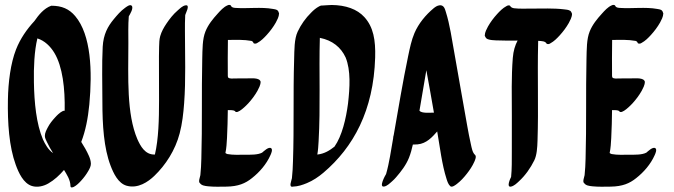

<svg xmlns="http://www.w3.org/2000/svg" viewBox="-20 -768 2836 808"><path d="M181.5 -232.6C175.5 -220.9 168.6 -209.2 168.8 -195.6C168.9 -187 174 -177.9 177.5 -170.4C185 -154 193.9 -138.7 203.4 -123.7C183.4 -136.7 169.7 -161.5 160.6 -181.5C132.8 -247 124.2 -336 122.7 -421.8C121.5 -484.8 124.4 -553 137.3 -606.4C168 -596.7 192.1 -573.1 208.7 -545.6C243.7 -487.7 254 -394.4 252.2 -302.1C249 -302.6 244.9 -301 242.2 -299.6C230.5 -293.4 220.4 -283.2 211.6 -273.5C200.5 -261.4 189.1 -247.4 181.5 -232.6ZM249.4 -52.8C260.5 -34.3 276.1 -12 276.6 15.2C276.8 24 287 20.3 291.1 18.2C302.8 12 312.9 1.8 321.7 -7.9C333.1 -20.4 343.4 -34.2 351.8 -48.9C356.8 -57.7 362.7 -68.5 362.5 -79.1C362.2 -90.6 358.8 -101.5 354.2 -111.9C345.1 -132.6 333.9 -151.9 321.9 -170.7C339.9 -217.1 350.2 -269.7 355.9 -328.3C368.9 -468 363.7 -621 296.4 -700.4C270.9 -730.4 240.4 -743.9 195.8 -743.9C164.9 -733 142.6 -705 124.8 -679.4C93.2 -645.2 65.5 -605.8 47.5 -559.9C24.7 -501.7 14.6 -423 13.3 -348.7C11.5 -250.5 18.3 -150.8 46.2 -74.6C58.4 -41 78.3 3.4 114.3 14.7C137.2 21.8 163 15.8 183.3 4.1C208.6 -10.4 230.2 -30.5 249.4 -52.8Z M506 -734.8C487.7 -721.8 472.9 -704.2 458.7 -687.1C433.5 -656.7 415.2 -623.7 412.2 -571.2C408.3 -495.3 410.8 -416.4 410.9 -338.6C410.9 -242.2 416.9 -145.1 445.3 -71C457.6 -38.8 477.2 3.5 512.9 13.6C560.9 27.1 603.9 -3.4 629.2 -27.6C677 -73.4 717.4 -135.6 736.1 -206.7C747 -248 751.7 -290.9 754.9 -333.4C762.4 -433.2 758.3 -534 758.3 -637.4C758.3 -659.5 758.1 -681.7 759.4 -703.7C759.8 -710.4 782.7 -748.8 761 -745.6C747.8 -743.7 736.3 -731.4 726.9 -723.3C709.1 -708.1 693.6 -688.2 680.6 -668.9C669.5 -652.5 659.6 -635 654.2 -615.9C650.2 -601.8 650.1 -586.2 649.6 -571.6C648.7 -545 649 -518.4 649 -491.8C649.1 -442.4 649.3 -393 649.3 -343.6C649.3 -267.2 647.4 -183.3 631.9 -117.7C590 -115.9 570.6 -154.7 558.1 -182.3C512.4 -289.6 519.9 -440.7 520.2 -586.2C520.2 -623.6 519 -663.3 522 -699.3C526 -706.3 544.6 -735.6 533.4 -744.6C525.7 -750.6 510.8 -738.2 506 -734.8Z M1017.7 -438.1C1002.2 -438 986.8 -437.9 971.3 -437.9C959.9 -437.9 945.9 -435.4 940 -442.1C939.6 -443.9 939.3 -446 938.7 -447.5C938.4 -498.2 938.2 -549 939.1 -599.8C973 -600.5 1006.8 -601.5 1037.5 -595.9C1037.7 -595.9 1037.9 -595.8 1038.1 -595.8C1043.7 -594 1045.4 -590.7 1047.8 -585.6C1053.3 -583.4 1058.5 -584.1 1063.6 -587.8C1078.5 -595.7 1091.3 -608.7 1102.5 -621C1117 -636.9 1130.2 -654.5 1140.8 -673.2C1146.3 -684.2 1154 -696.8 1154.4 -711.7C1152.6 -717.3 1150.8 -723.3 1145.3 -726.1C1140.3 -728.7 1134 -729.4 1128.6 -730.4C1079.1 -739.4 1022.7 -731.1 971 -734.7C963 -735.3 956.6 -736.4 952.8 -741.9C951.3 -748.3 943.5 -748.9 937.2 -745.4C921 -738.6 907.3 -723 896.2 -710.8C875.9 -688.6 855.9 -664.1 844.5 -635.4C831.5 -603.2 832.2 -560.6 831.1 -518.9C827.9 -379.1 831.5 -239.5 827.3 -99.8C826.6 -76.9 825.8 -53.8 823.2 -31C822 -24 813.2 -1.8 821.5 2.8C828.4 12.6 841.1 14.5 856.4 16.1C881.6 18.6 907.5 17.7 932.8 17.4C982.5 16.6 1012.4 4.1 1040.5 -18.6C1071.9 -43.3 1101.2 -76.7 1118.2 -115.2C1120.6 -120.6 1128.8 -138.1 1121.3 -144.1C1110.5 -152.2 1089.4 -130.7 1083 -125.6C1064.3 -115.9 1034.6 -116.9 1012.4 -116.9C987.6 -116.9 961.5 -115.1 936.9 -119.7C933.9 -120.6 931 -122.1 928.6 -124.1C933.1 -144.8 934.1 -166.4 935.3 -187.4C937.3 -226.4 938.3 -265.5 938.7 -304.7C948.2 -304.5 963.1 -305.4 968.8 -300.3C978 -283.2 1020.3 -328.2 1025 -333.3C1039.5 -349.2 1052.7 -366.8 1063.3 -385.5C1068.8 -396.5 1076.4 -408.7 1076.8 -423.8C1072.7 -442.3 1037.9 -438.1 1017.7 -438.1ZM1087.8 -128.4C1088 -128.5 1088.2 -128.7 1088.5 -128.8C1088.2 -128.7 1088 -128.5 1087.8 -128.4Z M1289.4 -714.8C1266 -692 1246.3 -663.9 1232.6 -634.6C1218 -603.3 1219 -558.5 1217.8 -517.2C1213.3 -375.1 1217.9 -232.7 1213 -90.5C1212.2 -66.3 1211.3 -42 1208.5 -18C1207 -8 1192.9 22.2 1213.4 17.3C1233.6 16.8 1253.1 10.3 1271.6 2.6C1296.8 -7.8 1320.4 -23.6 1341.1 -41.2C1467.3 -148.3 1552.1 -303 1558.8 -525.9C1560.9 -599.7 1551.5 -654 1513.5 -696C1483.1 -729.6 1434.8 -746.5 1375.9 -747C1362.5 -747.1 1349.3 -745 1335.9 -744.7C1331 -745.4 1326.5 -743 1323.4 -741.4C1310.5 -734.7 1299.2 -725 1289.4 -714.8ZM1315.4 -117.6C1318.6 -135.2 1319.7 -154.6 1320.8 -173.5C1329.1 -318.5 1321.9 -463.8 1326 -608.7C1378.9 -598.4 1415 -568.7 1434.6 -526C1456.7 -471.5 1452.2 -399.4 1444.6 -332.4C1436.3 -268.8 1419.4 -196.1 1387.6 -150.9C1368 -135.5 1346 -120.9 1315.4 -117.6Z M1830.5 -745.7C1820.2 -745.2 1810.4 -737.8 1804.2 -732.6C1771.7 -705.3 1741.8 -669.8 1724.2 -628.8C1711.8 -600.1 1704.6 -565.2 1697.7 -532.3C1674.8 -423.1 1656.6 -311.2 1636.9 -199.8C1635.5 -195.4 1634.5 -190.7 1634.4 -185.7C1625.4 -135 1618.6 -83.9 1604.8 -35.7C1601 -29.8 1573.2 20.5 1596.1 17.1C1609.2 15.2 1620.8 2.9 1630.2 -5.1C1636.3 -10.3 1641.9 -16.3 1647.2 -22.4C1667.9 -46.3 1688.7 -73 1701.2 -104.3C1708.3 -122.4 1713.3 -140.7 1717.4 -159.6C1724 -159.6 1730.6 -159.8 1737.2 -160.4C1775.2 -163.7 1799.8 -192 1819.9 -214.8C1831.6 -147.8 1839.5 -76.3 1859.4 -14.4C1862.7 -4 1866.8 8.6 1875.4 15.9C1882.6 22.1 1898.4 9.4 1902.7 6.1C1918.5 -5.9 1932.2 -21 1944.4 -36.6C1956.6 -52.1 1968.1 -69 1976.1 -87.2C1978.6 -93 1986.5 -109.7 1979.2 -116.1C1968.2 -125.7 1965.2 -145.1 1961.6 -161C1955.7 -186.4 1951.1 -212.1 1946.4 -237.7C1927.7 -340.1 1910.6 -442.7 1892.1 -545.2C1881.6 -603 1873.3 -663.9 1856.3 -717.7C1852.3 -730.4 1848.8 -746 1831.4 -746C1831.1 -745.9 1830.8 -745.8 1830.5 -745.7ZM1745.2 -301.9C1755.2 -358.8 1764.4 -415.7 1774.2 -472.5C1785.3 -413.1 1795.7 -353.6 1806.1 -294C1805.9 -294 1805.6 -294 1805.4 -294C1787.1 -293.9 1755.2 -290.4 1745.2 -301.9Z M2387.3 -709.7C2385.4 -714.2 2384 -719.7 2379.6 -722.5C2372.3 -727.2 2361.9 -727.7 2353.6 -728.7C2309.8 -734 2261.8 -731.8 2214.8 -731.8C2190.9 -731.8 2165.6 -730.6 2143 -733.3C2136.8 -734.5 2130.8 -736.6 2127.5 -742.1C2124.9 -747.8 2115.5 -745.3 2110.8 -741.9C2095.9 -734 2083.1 -721 2071.9 -708.7C2057.4 -692.8 2044.2 -675.2 2033.6 -656.5C2028.1 -645.5 2020.4 -633.1 2020 -618.1C2023.1 -610.8 2025.4 -605.7 2033 -603C2043.7 -599.2 2056 -598.6 2067.3 -598.1C2097.6 -596.7 2127.9 -597.1 2158.2 -597.3C2147.6 -577.2 2140.4 -554.2 2138 -524.2C2131.7 -446.1 2133.8 -361.9 2134 -280.2C2134 -229.8 2134.2 -179.5 2133.9 -129.1C2133.8 -94 2134.4 -56.7 2130.9 -23.4C2127.6 -17 2110.1 20.3 2129.6 17.4C2142.4 15.5 2154.9 3.3 2163.7 -4.9C2190.8 -29.8 2212.4 -60.5 2228.6 -93.4C2239.2 -115.2 2241.2 -147 2242.1 -176.7C2246.6 -311.9 2241.2 -449.8 2244.6 -584.5C2244.7 -588.2 2244.7 -592.1 2244.8 -596.1C2260.1 -595.2 2275.2 -595.2 2280.7 -583.7C2286.2 -581.5 2291.4 -582.2 2296.5 -585.9C2311.4 -593.8 2324.2 -606.8 2335.4 -619.1C2349.9 -635 2363.1 -652.6 2373.7 -671.3C2379.2 -682.3 2386.9 -694.7 2387.3 -709.7Z M2634.7 -438.1C2619.2 -438 2603.8 -437.9 2588.3 -437.9C2576.9 -437.9 2562.9 -435.4 2557 -442.1C2556.6 -443.9 2556.3 -446 2555.7 -447.5C2555.4 -498.2 2555.2 -549 2556.1 -599.8C2590 -600.5 2623.8 -601.5 2654.5 -595.9C2654.7 -595.9 2654.9 -595.8 2655.1 -595.8C2660.7 -594 2662.4 -590.7 2664.8 -585.6C2670.3 -583.4 2675.5 -584.1 2680.6 -587.8C2695.5 -595.7 2708.3 -608.7 2719.5 -621C2734 -636.9 2747.2 -654.5 2757.8 -673.2C2763.3 -684.2 2771 -696.8 2771.4 -711.7C2769.6 -717.3 2767.8 -723.3 2762.3 -726.1C2757.3 -728.7 2751 -729.4 2745.6 -730.4C2696.1 -739.4 2639.7 -731.1 2588 -734.7C2580 -735.3 2573.6 -736.4 2569.8 -741.9C2568.3 -748.3 2560.5 -748.9 2554.2 -745.4C2538 -738.6 2524.3 -723 2513.2 -710.8C2492.9 -688.6 2472.9 -664.1 2461.5 -635.4C2448.5 -603.2 2449.2 -560.6 2448.1 -518.9C2444.9 -379.1 2448.5 -239.5 2444.3 -99.8C2443.6 -76.9 2442.8 -53.8 2440.2 -31C2439 -24 2430.2 -1.8 2438.5 2.8C2445.4 12.6 2458.1 14.5 2473.4 16.1C2498.6 18.6 2524.5 17.7 2549.8 17.4C2599.5 16.6 2629.4 4.1 2657.5 -18.6C2688.9 -43.3 2718.2 -76.7 2735.2 -115.2C2737.6 -120.6 2745.8 -138.1 2738.3 -144.1C2727.5 -152.2 2706.4 -130.7 2700 -125.6C2681.3 -115.9 2651.6 -116.9 2629.4 -116.9C2604.6 -116.9 2578.5 -115.1 2553.9 -119.7C2550.9 -120.6 2548 -122.1 2545.6 -124.1C2550.1 -144.8 2551.1 -166.4 2552.3 -187.4C2554.3 -226.4 2555.3 -265.5 2555.7 -304.7C2565.2 -304.5 2580.1 -305.4 2585.8 -300.3C2595 -283.2 2637.3 -328.2 2642 -333.3C2656.5 -349.2 2669.7 -366.8 2680.3 -385.5C2685.8 -396.5 2693.4 -408.7 2693.8 -423.8C2689.7 -442.3 2654.9 -438.1 2634.7 -438.1ZM2704.8 -128.4C2705 -128.5 2705.2 -128.7 2705.5 -128.8C2705.2 -128.7 2705 -128.5 2704.8 -128.4Z"/></svg>

Font: Quiapo Free
Style: Regular
Weight: 400
Designer: Aaron Amar
Version: Version 001.002